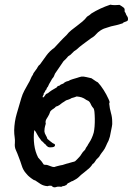

<svg xmlns="http://www.w3.org/2000/svg" viewBox="-20 -760 562 813"><path d="M521.5 -673.8Q516.6 -668.9 509.8 -667.5Q502.9 -666 499 -661.1Q486.3 -657.2 474.1 -653.8Q461.9 -650.4 450.2 -648.4Q442.4 -645.5 435.1 -643.6Q427.7 -641.6 419.9 -638.7Q411.1 -634.8 405.3 -630.9Q394.5 -624 386.2 -614.3Q377.9 -604.5 365.2 -597.7Q346.7 -584 332 -573.2Q317.4 -562.5 303.7 -549.8Q293 -543.9 286.1 -535.6Q279.3 -527.3 268.6 -521.5Q263.7 -515.6 259.3 -510.7Q254.9 -505.9 249 -501Q240.2 -487.3 231 -474.6Q221.7 -461.9 212.9 -448.2Q210.9 -444.3 209.5 -439.9Q208 -435.5 205.1 -431.6Q202.1 -428.7 199.2 -423.8Q196.3 -418.9 194.3 -415Q191.4 -410.2 188 -404.3Q184.6 -398.4 182.6 -392.6Q180.7 -390.6 179.2 -388.7Q177.7 -386.7 176.8 -381.8Q172.9 -378.9 170.9 -373.5Q168.9 -368.2 165 -364.3Q166 -359.4 162.6 -355.5Q159.2 -351.6 162.1 -346.7Q168 -350.6 171.4 -356.9Q174.8 -363.3 182.6 -365.2Q197.3 -377.9 219.7 -389.6Q220.7 -391.6 223.6 -394.5Q226.6 -397.5 230.5 -396.5Q237.3 -403.3 248 -406.2Q256.8 -415 269.5 -417Q277.3 -421.9 287.6 -424.8Q297.9 -427.7 307.6 -430.7Q310.5 -431.6 314.9 -433.1Q319.3 -434.6 324.2 -435.5Q335 -436.5 345.7 -433.6Q356.4 -430.7 367.2 -428.7Q375 -423.8 380.9 -419.4Q386.7 -415 394.5 -411.1Q407.2 -397.5 418.9 -378.9Q430.7 -360.4 439.5 -340.8Q441.4 -336.9 443.4 -331.5Q445.3 -326.2 442.4 -321.3Q444.3 -300.8 449.7 -282.2Q455.1 -263.7 455.1 -245.1Q456.1 -234.4 453.6 -223.1Q451.2 -211.9 449.2 -201.2Q447.3 -189.5 445.3 -181.6L439.5 -164.1Q433.6 -153.3 428.7 -141.6Q423.8 -129.9 417 -121.1Q413.1 -115.2 410.2 -112.3Q407.2 -108.4 404.8 -104.5Q402.3 -100.6 399.4 -95.7Q389.6 -85.9 387.7 -84Q383.8 -79.1 380.9 -73.7Q377.9 -68.4 372.1 -65.4Q363.3 -50.8 349.6 -41Q344.7 -36.1 337.4 -30.8Q330.1 -25.4 323.2 -19.5Q318.4 -14.6 313 -9.8Q307.6 -4.9 302.7 -2Q291 4.9 288.1 6.3Q285.2 7.8 283.2 7.8Q279.3 9.8 275.4 12.2Q271.5 14.6 266.6 16.6Q259.8 26.4 257.8 24.4Q254.9 27.3 249 27.8Q243.2 28.3 239.3 31.2Q236.3 30.3 226.6 30.3Q222.7 30.3 218.8 31.7Q214.8 33.2 210.9 33.2Q206.1 33.2 203.1 30.8Q200.2 28.3 197.3 26.4Q192.4 26.4 189.5 26.4Q186.5 26.4 181.6 28.3Q165 27.3 152.3 19.5Q139.6 11.7 128.9 3.9Q123 2.9 119.1 -0.5Q115.2 -3.9 111.3 -5.9Q106.4 -9.8 103.5 -12.2Q100.6 -14.6 98.6 -16.6Q96.7 -18.6 94.7 -21Q92.8 -23.4 90.8 -25.4Q78.1 -39.1 72.3 -58.1Q66.4 -77.1 58.6 -96.7Q53.7 -110.4 47.4 -124Q41 -137.7 43 -154.3Q43.9 -168 42 -179.7Q40 -191.4 40 -208Q41 -245.1 50.8 -278.3Q60.5 -311.5 70.3 -344.7Q75.2 -361.3 83 -376Q90.8 -390.6 98.6 -404.3Q106.4 -417 109.9 -426.3Q113.3 -435.5 119.1 -443.4Q121.1 -450.2 125 -454.6Q128.9 -459 131.8 -463.9Q136.7 -469.7 139.6 -476.1Q142.6 -482.4 149.4 -487.3Q164.1 -507.8 177.2 -525.9Q190.4 -543.9 210 -557.6Q222.7 -571.3 235.4 -585Q248 -598.6 261.7 -611.3Q270.5 -623 282.2 -632.3Q293.9 -641.6 305.7 -650.4Q317.4 -659.2 328.6 -668.5Q339.8 -677.7 348.6 -689.5Q360.4 -696.3 367.2 -703.1Q403.3 -725.6 447.3 -740.2Q455.1 -738.3 466.8 -738.3Q478.5 -738.3 486.3 -739.3Q497.1 -733.4 505.9 -725.6Q508.8 -719.7 507.8 -714.8Q506.8 -710 511.7 -705.1Q513.7 -697.3 518.6 -690.9Q523.4 -684.6 521.5 -673.8ZM141.6 -92.8Q152.3 -81.1 156.7 -75.7Q161.1 -70.3 165 -63.5Q169.9 -61.5 173.8 -62Q177.7 -62.5 182.6 -60.5Q189.5 -58.6 195.8 -55.7Q202.1 -52.7 210 -52.7Q212.9 -53.7 215.8 -54.7Q218.8 -55.7 222.7 -56.6Q229.5 -58.6 234.9 -59.6Q240.2 -60.5 245.1 -61.5Q250 -63.5 254.4 -64.5Q258.8 -65.4 263.7 -67.4Q266.6 -68.4 268.6 -68.4Q270.5 -68.4 274.4 -70.3Q279.3 -72.3 286.6 -73.7Q293.9 -75.2 297.9 -77.1Q305.7 -84 315.4 -94.7Q320.3 -99.6 323.2 -105Q326.2 -110.4 330.1 -115.2Q332 -118.2 335.4 -121.1Q338.9 -124 340.8 -127Q343.8 -134.8 347.2 -138.7Q350.6 -142.6 352.5 -147.5Q355.5 -152.3 357.9 -156.2Q360.4 -160.2 363.3 -165Q368.2 -173.8 373 -186.5Q377.9 -199.2 378.9 -210Q380.9 -223.6 381.3 -240.7Q381.8 -257.8 380.9 -272.5Q380.9 -278.3 379.9 -286.6Q378.9 -294.9 377 -299.8Q376 -301.8 374 -303.7Q372.1 -305.7 370.1 -308.6Q366.2 -314.5 363.8 -320.3Q361.3 -326.2 357.4 -330.1Q354.5 -333 351.6 -334Q348.6 -335 345.7 -336.9Q335 -344.7 325.7 -347.7Q316.4 -350.6 304.7 -351.6Q299.8 -349.6 293.9 -347.7Q288.1 -345.7 283.2 -344.7Q277.3 -340.8 271.5 -338.9Q265.6 -336.9 259.8 -335Q254.9 -331.1 251 -329.1Q247.1 -327.1 243.2 -324.2Q237.3 -319.3 231 -314.9Q224.6 -310.5 216.8 -308.6Q211.9 -302.7 206.1 -299.3Q200.2 -295.9 195.3 -291Q192.4 -288.1 191.4 -284.2Q190.4 -280.3 188.5 -276.4Q183.6 -266.6 177.2 -256.8Q170.9 -247.1 173.8 -236.3Q169.9 -223.6 168.9 -216.3Q168 -209 168 -204.1Q168.9 -195.3 173.8 -187.5Q178.7 -179.7 180.7 -171.9Q189.5 -165 194.3 -160.6Q199.2 -156.2 204.1 -153.3Q207 -151.4 209.5 -150.9Q211.9 -150.4 212.9 -146.5Q213.9 -138.7 202.6 -136.7Q191.4 -134.8 183.6 -137.7Q175.8 -143.6 175.3 -145Q174.8 -146.5 173.8 -147.5Q168.9 -150.4 165 -155.3Q161.1 -160.2 156.2 -163.1Q147.5 -174.8 144 -179.7Q140.6 -184.6 137.7 -190.4Q134.8 -195.3 132.3 -200.2Q129.9 -205.1 125 -209Q121.1 -177.7 125 -147.5Q128.9 -117.2 141.6 -92.8Z"/></svg>

Font: Seaweed Script
Style: Regular
Weight: 400
Designer: Squid
Foundry: Font Diner, Inc DBA Neapolitan
Version: Version 1.000